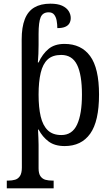

<svg xmlns="http://www.w3.org/2000/svg" viewBox="-20 -785 610 1045"><path d="M17 240V198H24Q46 198 62.5 193Q79 188 89 172.5Q99 157 99 126L98 -570Q98 -637 115 -680.5Q132 -724 167 -744.5Q202 -765 254 -765Q294 -765 318 -754Q342 -743 353.5 -725Q365 -707 365 -687Q365 -671 358 -658.5Q351 -646 335 -639Q319 -632 292 -632Q292 -652 288.5 -672Q285 -692 275 -705Q265 -718 245 -718Q213 -718 201.5 -691.5Q190 -665 190 -600V-541Q190 -516 189 -492Q188 -468 186 -445H190Q211 -491 244 -518.5Q277 -546 331 -546Q422 -546 470.5 -480Q519 -414 519 -270Q519 -125 471 -57.5Q423 10 332 10Q278 10 244.5 -15Q211 -40 190 -80H187Q187 -79 187.5 -66Q188 -53 189 -34.5Q190 -16 190 3Q190 22 190 35V131Q190 160 200.5 174.5Q211 189 227.5 193.5Q244 198 265 198H272V240ZM314 -50Q373 -50 399.5 -107Q426 -164 426 -270Q426 -378 399.5 -432Q373 -486 313 -486Q266 -486 239.5 -461.5Q213 -437 201.5 -388.5Q190 -340 190 -270Q190 -200 201.5 -151Q213 -102 240 -76Q267 -50 314 -50Z"/></svg>

Font: Noto Serif SemiCondensed
Style: Regular
Weight: 400
Width: 4
Designer: Monotype Design Team
Foundry: Monotype Imaging Inc.
Version: Version 2.013